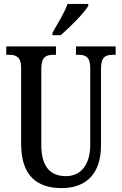

<svg xmlns="http://www.w3.org/2000/svg" viewBox="-20 -951 624 981"><path d="M248 -784V-771H290C339 -813 411 -886 431 -921V-931H325C310 -886 276 -833 248 -784ZM295 10C430 10 496 -74 496 -207V-600C496 -662 521 -671 558 -671H571V-714H368V-671H380C416 -671 441 -662 441 -604V-209C441 -117 398 -51 317 -51C242 -51 191 -94 191 -210V-600C191 -662 217 -671 254 -671H266V-714H12V-671H25C61 -671 88 -662 88 -604V-216C88 -53 169 10 295 10Z"/></svg>

Font: Noto Serif Bengali ExtraCondensed Medium
Style: Regular
Weight: 500
Width: 2
Designer: Juan Bruce, Universal Thirst, Indian Type Foundry and the Monotype Design Team.
Foundry: Monotype Imaging Inc.
Version: Version 2.003